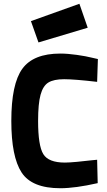

<svg xmlns="http://www.w3.org/2000/svg" viewBox="-20 -986 569 1018"><path d="M495 -139 498 -15Q379 12 300 12Q149 12 94.5 -71.5Q40 -155 40 -345Q40 -541 98.5 -621.5Q157 -702 300 -702Q338 -702 387.5 -695Q437 -688 468 -680L499 -673L495 -552Q374 -566 320 -566Q265 -566 236.5 -548.5Q208 -531 195 -483.5Q182 -436 182 -345Q182 -214 209.5 -169Q237 -124 324 -124Q346 -124 389 -128Q432 -132 464 -136ZM144 -874 401 -966 445 -839 184 -761Z"/></svg>

Font: TitilliumText22L Xb
Style: Bold
Weight: 400
Designer: Campivisivi
Foundry: Campivisivi
Version: 1.000